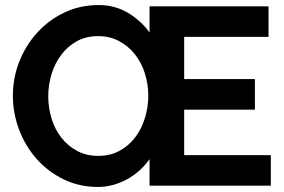

<svg xmlns="http://www.w3.org/2000/svg" viewBox="-20 -735 1125 760"><path d="M1052 -121V0H572V-105Q555 -81 533 -61Q511 -41 485 -26.5Q459 -12 429.5 -3.5Q400 5 368 5Q293 5 231 -25.5Q169 -56 124.5 -106.5Q80 -157 55.5 -222Q31 -287 31 -356Q31 -427 56.5 -491.5Q82 -556 127.5 -606Q173 -656 235 -685.5Q297 -715 371 -715Q403 -715 432.5 -707Q462 -699 487 -684Q512 -669 534 -649Q556 -629 572 -606V-710H1043V-589H709V-422H989V-301H709V-121ZM369 -118Q417 -118 454 -138.5Q491 -159 516 -192.5Q541 -226 554 -269Q567 -312 567 -356Q567 -402 553.5 -444.5Q540 -487 514 -520Q488 -553 451 -572.5Q414 -592 369 -592Q320 -592 283.5 -571.5Q247 -551 222 -517.5Q197 -484 184 -441.5Q171 -399 171 -354Q171 -309 184 -266Q197 -223 223 -190Q249 -157 285.5 -137.5Q322 -118 369 -118Z"/></svg>

Font: Rising Sun
Style: Bold
Weight: 700
Designer: Matt McInerney, Pablo Impallari, Rodrigo Fuenzalida (Raleway font), Stephen Hutchings (Greek), Cristiano Sobral (main ch
Foundry: The Rising Sun Project Authors
Version: Version 4.327; ttfautohint (v1.8.4.7-5d5b-dirty)